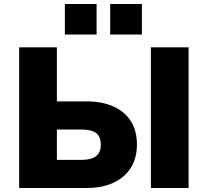

<svg xmlns="http://www.w3.org/2000/svg" viewBox="-20 -942 1040 962"><path d="M76 0V-705H265V-434H414Q491 -434 547.5 -409Q604 -384 635 -336Q666 -288 666 -218Q666 -149 635 -100.5Q604 -52 547.5 -26Q491 0 414 0ZM265 -141H388Q439 -141 462 -160Q485 -179 485 -217Q485 -257 462 -275Q439 -293 388 -293H265ZM736 0V-705H925V0ZM532 -769V-922H691V-769ZM305 -769V-922H464V-769Z"/></svg>

Font: Nunito Sans 9pt Black
Style: Regular
Weight: 900
Version: Version 3.101;gftools[0.9.27]